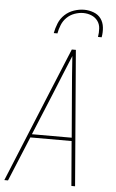

<svg xmlns="http://www.w3.org/2000/svg" viewBox="-62 -997 625 1038"><g transform="rotate(5 250.0 -477.5)"><path d="M2 0 203 -490 304 -735H326L386 0H366L346 -242H122L22 0ZM345 -260 326 -490Q321 -542 317.5 -594.5Q314 -647 310 -700Q288 -647 266.5 -594.5Q245 -542 224 -490L129 -260ZM199 -815Q204 -842 215 -869Q226 -896 247.5 -916Q269 -936 297 -945.5Q325 -955 352 -955Q379 -955 404 -945.5Q429 -936 443.5 -916Q458 -896 461 -869Q464 -842 459 -815H439Q443 -838 441.5 -861.5Q440 -885 427 -902.5Q414 -920 393 -928.5Q372 -937 349 -937Q326 -937 302 -928.5Q278 -920 260 -902.5Q242 -885 232.5 -861.5Q223 -838 219 -815Z"/></g></svg>

Font: Iosevka Thin
Style: Italic
Weight: 100
Italic angle: -9°
Monospace: yes
Designer: Belleve Invis
Foundry: Belleve Invis
Version: Version 32.5.0; ttfautohint (v1.8.4)